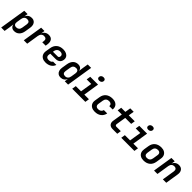

<svg xmlns="http://www.w3.org/2000/svg" viewBox="509 -2794 4982 4982"><g transform="rotate(45 3000.0 -303.0)"><path d="M4 180 120 -550H242L226 -452Q249 -504 292 -532Q335 -560 395 -560Q447 -560 483.5 -533.5Q520 -507 535 -459.5Q550 -412 540 -350L516 -201Q501 -100 445 -45Q389 10 304 10Q247 10 212 -20.5Q177 -51 171 -104L154 26L129 180ZM275 -98Q323 -98 353.5 -124Q384 -150 392 -204L415 -346Q423 -400 400.5 -426Q378 -452 330 -452Q282 -452 251 -423Q220 -394 212 -341L191 -209Q183 -156 205 -127Q227 -98 275 -98Z M653 0 740 -550H862L845 -442Q863 -497 908 -528.5Q953 -560 1016 -560Q1100 -560 1138 -506Q1176 -452 1161 -355L1153 -303H1028L1035 -349Q1043 -399 1021 -425.5Q999 -452 951 -452Q902 -452 871 -422Q840 -392 831 -337L778 0Z M1455 10Q1385 10 1337.5 -17.5Q1290 -45 1269 -94.5Q1248 -144 1259 -210L1280 -340Q1297 -445 1366.5 -502.5Q1436 -560 1546 -560Q1613 -560 1661 -537Q1709 -514 1732 -472.5Q1755 -431 1747 -377Q1737 -311 1692.5 -276Q1648 -241 1579 -241H1385L1379 -206Q1369 -150 1393.5 -121.5Q1418 -93 1471 -93Q1510 -93 1540 -106.5Q1570 -120 1580 -146H1703Q1678 -72 1613 -31Q1548 10 1455 10ZM1398 -325 1571 -326Q1590 -326 1603.5 -337Q1617 -348 1622 -376Q1628 -415 1602.5 -439.5Q1577 -464 1530 -464Q1476 -464 1442.5 -432.5Q1409 -401 1401 -344Z M2004 10Q1952 10 1916 -16.5Q1880 -43 1864.5 -90Q1849 -137 1859 -200L1883 -349Q1899 -450 1954.5 -505Q2010 -560 2095 -560Q2152 -560 2187 -531Q2222 -502 2229 -451L2245 -576L2270 -730H2395L2279 0H2157L2173 -101Q2151 -47 2107.5 -18.5Q2064 10 2004 10ZM2069 -98Q2117 -98 2148 -127Q2179 -156 2187 -209L2208 -341Q2216 -394 2194 -423Q2172 -452 2124 -452Q2076 -452 2045.5 -426Q2015 -400 2007 -346L1984 -204Q1976 -150 1998.5 -124Q2021 -98 2069 -98Z M2430 0 2448 -114H2640L2692 -437H2524L2542 -550H2828L2760 -114H2930L2912 0ZM2776 -642Q2738 -642 2719 -661.5Q2700 -681 2705 -714Q2710 -747 2735.5 -766.5Q2761 -786 2799 -786Q2837 -786 2855.5 -766.5Q2874 -747 2869 -714Q2864 -681 2839 -661.5Q2814 -642 2776 -642Z M3263 10Q3193 10 3145 -17Q3097 -44 3075 -92.5Q3053 -141 3064 -206L3086 -344Q3102 -447 3172 -503.5Q3242 -560 3354 -560Q3456 -560 3510 -506Q3564 -452 3553 -361H3430Q3434 -404 3408.5 -427.5Q3383 -451 3336 -451Q3285 -451 3252 -423.5Q3219 -396 3211 -345L3189 -206Q3181 -155 3205 -127Q3229 -99 3280 -99Q3327 -99 3360 -122.5Q3393 -146 3403 -189H3526Q3507 -94 3438 -42Q3369 10 3263 10Z M3911 0Q3834 0 3796 -44.5Q3758 -89 3770 -165L3813 -437H3661L3678 -550H3830L3855 -705H3981L3956 -550H4175L4157 -437H3938L3895 -168Q3891 -144 3902.5 -128.5Q3914 -113 3937 -113H4100L4083 0Z M4230 0 4248 -114H4440L4492 -437H4324L4342 -550H4628L4560 -114H4730L4712 0ZM4576 -642Q4538 -642 4519 -661.5Q4500 -681 4505 -714Q4510 -747 4535.5 -766.5Q4561 -786 4599 -786Q4637 -786 4655.5 -766.5Q4674 -747 4669 -714Q4664 -681 4639 -661.5Q4614 -642 4576 -642Z M5054 10Q4985 10 4938 -17Q4891 -44 4870.5 -92.5Q4850 -141 4860 -206L4882 -344Q4898 -447 4967 -503.5Q5036 -560 5145 -560Q5214 -560 5261 -533Q5308 -506 5329 -457.5Q5350 -409 5339 -345L5317 -206Q5300 -103 5231.5 -46.5Q5163 10 5054 10ZM5072 -99Q5121 -99 5152.5 -126.5Q5184 -154 5192 -206L5214 -344Q5222 -396 5199.5 -423.5Q5177 -451 5127 -451Q5078 -451 5046.5 -423.5Q5015 -396 5007 -344L4985 -206Q4977 -154 4999.5 -126.5Q5022 -99 5072 -99Z M5433 0 5520 -550H5642L5625 -445Q5643 -498 5687 -529Q5731 -560 5792 -560Q5873 -560 5913 -506Q5953 -452 5938 -361L5881 0H5756L5811 -346Q5819 -397 5797 -424.5Q5775 -452 5730 -452Q5683 -452 5652 -424Q5621 -396 5612 -344L5558 0Z"/></g></svg>

Font: JetBrains Mono NL
Style: Bold Italic
Weight: 700
Italic angle: -9°
Designer: Philipp Nurullin, Konstantin Bulenkov
Foundry: JetBrains
Version: Version 2.304; ttfautohint (v1.8.4.7-5d5b)